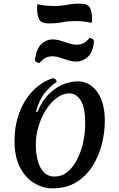

<svg xmlns="http://www.w3.org/2000/svg" viewBox="-20 -1022 657 1057"><path d="M267 15Q218 15 170.5 -12.5Q123 -40 91.5 -98Q60 -156 60 -247Q60 -330 86 -400Q112 -470 158.5 -519.5Q205 -569 269 -591Q280 -591 286 -585Q292 -579 292 -571Q259 -550 227 -511Q195 -472 178 -407L185 -405Q213 -470 252 -507Q291 -544 331.5 -559Q372 -574 407 -574Q473 -574 515 -516.5Q557 -459 557 -357Q557 -293 540.5 -227.5Q524 -162 489 -107Q454 -52 399.5 -18.5Q345 15 267 15ZM281 -50Q321 -50 352 -76Q383 -102 405 -145Q427 -188 438 -239.5Q449 -291 449 -341Q449 -430 424.5 -469Q400 -508 362 -508Q325 -508 291.5 -482.5Q258 -457 232 -415.5Q206 -374 191.5 -324.5Q177 -275 177 -228Q177 -181 187 -140.5Q197 -100 220 -75Q243 -50 281 -50ZM198 -675Q189 -676 180.5 -680.5Q172 -685 172 -694Q182 -758 210 -781.5Q238 -805 267 -805Q292 -805 315.5 -797.5Q339 -790 361 -783Q383 -776 402 -776Q427 -776 445 -787.5Q463 -799 472 -813Q494 -812 498 -794Q490 -730 461 -706.5Q432 -683 403 -683Q378 -683 354.5 -690.5Q331 -698 309.5 -705Q288 -712 268 -712Q243 -712 225.5 -700.5Q208 -689 198 -675ZM248 -893Q207 -893 195.5 -916Q184 -939 184 -979Q184 -988 187 -999Q212 -993 234.5 -991Q257 -989 280 -989Q315 -989 348 -995.5Q381 -1002 423 -1002Q464 -1002 475.5 -979Q487 -956 487 -916Q487 -907 484 -896Q459 -902 436.5 -904Q414 -906 391 -906Q356 -906 323 -899.5Q290 -893 248 -893Z"/></svg>

Font: Merienda Medium
Style: Regular
Weight: 500
Designer: Eduardo Rodriguez Tunni
Foundry: Eduardo Rodriguez Tunni
Version: Version 2.001; ttfautohint (v1.8.4.7-5d5b)